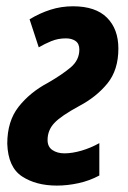

<svg xmlns="http://www.w3.org/2000/svg" viewBox="-20 -575 404 605"><path d="M159.2 9.8Q93.8 9.8 49.6 -19Q5.4 -47.9 2.9 -122.1Q2.9 -193.4 38.8 -238.8Q74.7 -284.2 130.9 -314Q174.3 -338.9 202.1 -362.1Q230 -385.3 230 -418.9Q230 -437.5 218 -445.8Q206.1 -454.1 188 -454.1Q162.6 -454.1 141.4 -445.3Q120.1 -436.5 102.1 -425.8L73.2 -514.2Q105.5 -533.7 139.2 -544.4Q172.9 -555.2 210 -555.2Q281.2 -555.2 317.1 -519.3Q353 -483.4 353 -421.9Q353 -354.5 318.4 -312Q283.7 -269.5 230 -241.2Q172.4 -210 151.1 -187.3Q129.9 -164.6 129.9 -133.8Q129.9 -112.3 145.3 -102.1Q160.6 -91.8 183.1 -91.8Q207.5 -91.8 236.8 -100.3Q266.1 -108.9 293 -124V-22Q262.2 -5.4 227.3 2.2Q192.4 9.8 159.2 9.8Z"/></svg>

Font: Open Sans Condensed
Style: Bold Italic
Weight: 700
Width: 3
Italic angle: -12°
Designer: Monotype Design Team
Foundry: Monotype Imaging Inc.
Version: Version 3.003; ttfautohint (v1.8.4)